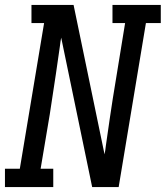

<svg xmlns="http://www.w3.org/2000/svg" viewBox="-30 -755 669 775"><path d="M-10 0V-74H50L148 -662H97V-735H267L392 -132Q394 -141 395 -149Q396 -157 397 -165L413 -276Q419 -317 425.5 -358.5Q432 -400 439 -441L475 -662H424V-735H619V-662H559L449 0H342L217 -603Q215 -594 214 -586Q213 -578 212 -570L196 -459Q190 -418 183.5 -376.5Q177 -335 171 -294L134 -74H185V0Z"/></svg>

Font: Iosevka Slab Extended
Style: Italic
Weight: 400
Width: 7
Italic angle: -9°
Monospace: yes
Designer: Belleve Invis
Foundry: Belleve Invis
Version: Version 11.1.0; ttfautohint (v1.8.3)